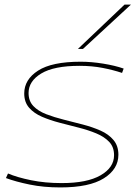

<svg xmlns="http://www.w3.org/2000/svg" viewBox="-20 -810 604 840"><path d="M6 -31 15 -51Q55 -34 116 -21.5Q177 -9 250 -9Q361 -9 420 -43Q479 -77 479 -131Q479 -167 457.5 -189.5Q436 -212 401 -226.5Q366 -241 324.5 -251.5Q283 -262 241 -273Q199 -284 164 -299Q129 -314 107.5 -338.5Q86 -363 86 -401Q86 -462 146.5 -501Q207 -540 333 -540Q380 -540 432 -531.5Q484 -523 521 -510L514 -491Q475 -504 428.5 -513Q382 -522 328 -522Q216 -522 160.5 -488.5Q105 -455 105 -403Q105 -368 126 -346Q147 -324 182 -310.5Q217 -297 259 -286.5Q301 -276 343 -265Q385 -254 420 -238.5Q455 -223 476.5 -197.5Q498 -172 498 -133Q498 -70 434.5 -30Q371 10 244 10Q171 10 110 -2.5Q49 -15 6 -31ZM321 -596 525 -790H553L343 -596Z"/></svg>

Font: Georama Extended Thin
Style: Italic
Weight: 100
Width: 7
Italic angle: -9°
Designer: Jean-Baptiste Levee
Foundry: Production Type
Version: Version 1.000